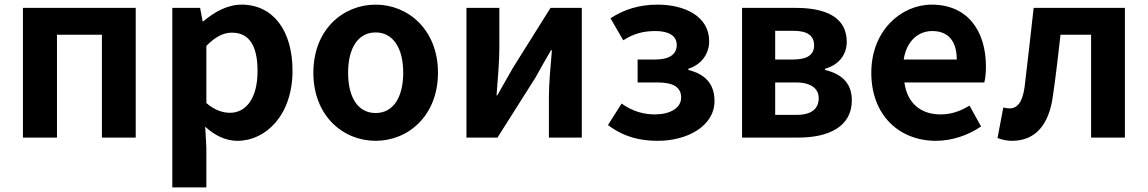

<svg xmlns="http://www.w3.org/2000/svg" viewBox="-20 -594 4957 829"><path d="M79 0H226V-444H420V0H566V-560H79Z M724 215H871V44L866 -47C908 -8 956 14 1005 14C1128 14 1243 -97 1243 -289C1243 -461 1160 -574 1023 -574C962 -574 905 -542 858 -502H855L844 -560H724ZM973 -107C942 -107 907 -118 871 -149V-396C909 -434 943 -453 981 -453C1058 -453 1092 -394 1092 -287C1092 -165 1039 -107 973 -107Z M1602 14C1742 14 1871 -94 1871 -280C1871 -466 1742 -574 1602 -574C1461 -574 1333 -466 1333 -280C1333 -94 1461 14 1602 14ZM1602 -106C1525 -106 1483 -174 1483 -280C1483 -385 1525 -454 1602 -454C1678 -454 1721 -385 1721 -280C1721 -174 1678 -106 1602 -106Z M1994 0H2128L2292 -259C2310 -291 2339 -344 2359 -377H2363C2357 -307 2350 -233 2350 -176V0H2492V-560H2357L2194 -300C2176 -268 2146 -216 2127 -182H2124C2129 -252 2136 -327 2136 -383V-560H1994Z M2821 14C2945 14 3065 -48 3065 -158C3065 -235 3021 -275 2952 -292V-297C3014 -317 3042 -367 3042 -416C3042 -524 2936 -574 2819 -574C2742 -574 2675 -554 2616 -515L2671 -420C2715 -448 2756 -460 2810 -460C2868 -460 2902 -439 2902 -400C2902 -360 2871 -337 2809 -337H2733V-238H2819C2886 -238 2921 -218 2921 -173C2921 -126 2871 -100 2807 -100C2763 -100 2711 -112 2664 -147L2605 -54C2676 -1 2745 14 2821 14Z M3184 0H3428C3556 0 3658 -46 3658 -161C3658 -238 3610 -276 3542 -292V-297C3606 -315 3636 -362 3636 -413C3636 -523 3540 -560 3415 -560H3184ZM3327 -337V-461H3406C3469 -461 3495 -438 3495 -398C3495 -360 3469 -337 3404 -337ZM3327 -98V-238H3416C3484 -238 3515 -210 3515 -170C3515 -127 3487 -98 3419 -98Z M4021 14C4090 14 4161 -10 4216 -48L4166 -138C4125 -113 4086 -100 4041 -100C3957 -100 3897 -147 3885 -238H4230C4234 -252 4237 -279 4237 -306C4237 -462 4157 -574 4003 -574C3870 -574 3742 -461 3742 -280C3742 -95 3864 14 4021 14ZM3882 -337C3894 -418 3946 -460 4005 -460C4078 -460 4111 -412 4111 -337Z M4349 14C4450 14 4509 -54 4526 -179C4539 -267 4549 -356 4559 -444H4691V0H4837V-560H4443C4430 -446 4418 -332 4404 -219C4395 -152 4372 -126 4339 -126C4328 -126 4320 -128 4312 -130L4287 2C4307 9 4325 14 4349 14Z"/></svg>

Font: Noto Sans CJK TC
Style: Bold
Weight: 700
Designer: Ryoko NISHIZUKA 西塚涼子 (kana, bopomofo & ideographs); Paul D. Hunt (Latin, Greek & Cyrillic); Sandoll Communications 산돌커뮤니
Foundry: Adobe
Version: Version 2.004;hotconv 1.0.118;makeotfexe 2.5.65603